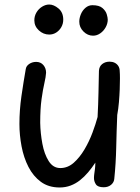

<svg xmlns="http://www.w3.org/2000/svg" viewBox="-20 -818 622 850"><path d="M244 12Q195 12 161 -13Q127 -38 106 -79Q85 -120 75.5 -170Q66 -220 66 -269Q66 -331 75 -393Q84 -455 94 -512Q96 -526 109.5 -535Q123 -544 140 -544Q160 -544 172 -530Q184 -516 184 -496Q183 -478 176.5 -450Q170 -422 164 -379.5Q158 -337 158 -274Q159 -228 167.5 -182Q176 -136 195.5 -105Q215 -74 247 -74Q280 -74 306.5 -97.5Q333 -121 354 -156.5Q375 -192 389.5 -231Q404 -270 412 -300Q415 -357 416 -408Q417 -459 418 -504Q419 -524 432.5 -534.5Q446 -545 465 -545Q478 -545 488 -540Q498 -535 504 -525.5Q510 -516 510 -502Q511 -492 511 -470.5Q511 -449 510 -422Q509 -395 506.5 -365.5Q504 -336 499 -309Q496 -235 494.5 -165Q493 -95 486 -27Q485 -11 472 0Q459 11 439 11Q413 11 404.5 -2Q396 -15 396 -30Q396 -39 397.5 -49Q399 -59 400.5 -71Q402 -83 402 -98Q387 -75 370 -55Q353 -35 334 -20Q315 -5 292.5 3.5Q270 12 244 12ZM198 -665Q172 -665 152 -683.5Q132 -702 132 -728Q132 -747 141.5 -763Q151 -779 166.5 -788.5Q182 -798 198 -798Q218 -798 239 -780.5Q260 -763 260 -731Q260 -713 251.5 -698Q243 -683 229 -674Q215 -665 198 -665ZM392 -660Q368 -660 349.5 -678.5Q331 -697 331 -722Q331 -738 338 -755Q345 -772 358.5 -783.5Q372 -795 389 -795Q419 -795 433.5 -782.5Q448 -770 452.5 -755Q457 -740 457 -731Q457 -714 448 -697.5Q439 -681 424 -670.5Q409 -660 392 -660Z"/></svg>

Font: Playpen Sans Thai
Style: Regular
Weight: 400
Designer: Sirin Gunkloy, Laura Meseguer, Veronika Burian, José Scaglione
Foundry: TypeTogether
Version: Version 2.000